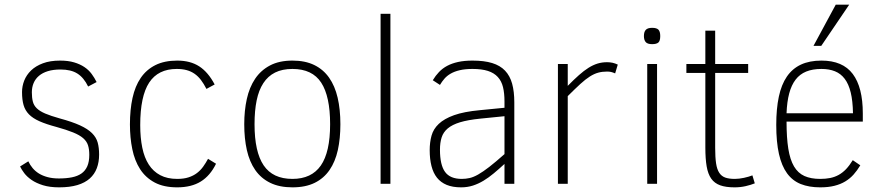

<svg xmlns="http://www.w3.org/2000/svg" viewBox="-20 -786 3769 821"><path d="M403.8 -125Q403.8 -92.8 394 -66.9Q384.3 -41 363.8 -22.7Q343.3 -4.4 310.8 5.4Q278.3 15.1 232.9 15.1Q192.9 15.1 163.8 6.1Q134.8 -2.9 115 -16.6Q95.2 -30.3 83.5 -45.9Q71.8 -61.5 65.9 -74.2L101.1 -96.2Q108.4 -80.6 119.6 -67.1Q130.9 -53.7 146.7 -43.9Q162.6 -34.2 183.6 -28.6Q204.6 -22.9 231.9 -22.9Q263.2 -22.9 287.6 -27.8Q312 -32.7 328.4 -44.2Q344.7 -55.7 353.3 -75.2Q361.8 -94.7 361.8 -124Q361.8 -147.5 356.4 -164.6Q351.1 -181.6 335.7 -195.1Q320.3 -208.5 292.7 -219.7Q265.1 -231 221.2 -243.2Q177.2 -254.9 148.7 -267.6Q120.1 -280.3 103.8 -297.1Q87.4 -314 80.8 -336.7Q74.2 -359.4 74.2 -392.1Q74.2 -417.5 83.7 -441.7Q93.3 -465.8 113 -484.9Q132.8 -503.9 163.6 -515.4Q194.3 -526.9 236.8 -526.9Q271.5 -526.9 296.9 -519.3Q322.3 -511.7 340.8 -499.3Q359.4 -486.8 371.8 -470Q384.3 -453.1 393.1 -435.1L356.9 -416Q338.4 -454.1 311 -471.4Q283.7 -488.8 238.8 -488.8Q207.5 -488.8 184.6 -481.7Q161.6 -474.6 146.5 -461.7Q131.3 -448.7 123.8 -430.9Q116.2 -413.1 116.2 -391.1Q116.2 -368.2 120.4 -351.8Q124.5 -335.4 137.2 -323Q149.9 -310.5 173.3 -300.5Q196.8 -290.5 234.9 -279.8Q289.1 -265.1 322 -250Q355 -234.9 373.3 -216.8Q391.6 -198.7 397.7 -176.5Q403.8 -154.3 403.8 -125Z M903.8 -85.9Q878.9 -34.7 838.6 -9.8Q798.3 15.1 737.8 15.1Q680.2 15.1 641.4 -5.6Q602.5 -26.4 579.1 -62.7Q555.7 -99.1 545.7 -148.2Q535.6 -197.3 535.6 -253.9Q535.6 -316.4 546.6 -366.9Q557.6 -417.5 581.8 -452.9Q606 -488.3 644.5 -507.6Q683.1 -526.9 737.8 -526.9Q793.9 -526.9 832 -502.2Q870.1 -477.5 897.9 -424.8L862.8 -405.8Q851.6 -427.7 839.4 -443.8Q827.1 -460 812 -470.5Q796.9 -481 778.3 -486.1Q759.8 -491.2 735.8 -491.2Q656.2 -491.2 617.9 -432.9Q579.6 -374.5 579.6 -251Q579.6 -197.3 588.4 -154.5Q597.2 -111.8 616.2 -82.3Q635.3 -52.7 665.3 -36.9Q695.3 -21 737.8 -21Q765.6 -21 786.1 -27.6Q806.6 -34.2 822 -45.9Q837.4 -57.6 848.6 -73.2Q859.9 -88.9 869.6 -106.9Z M1435.5 -254.9Q1435.5 -193.8 1424.6 -144.3Q1413.6 -94.7 1389.2 -59.1Q1364.7 -23.4 1325.7 -4.2Q1286.6 15.1 1230.5 15.1Q1174.8 15.1 1135.5 -4.2Q1096.2 -23.4 1071.5 -58.8Q1046.9 -94.2 1035.6 -144Q1024.4 -193.8 1024.4 -254.9Q1024.4 -313 1035.4 -362.8Q1046.4 -412.6 1070.8 -449Q1095.2 -485.4 1134.5 -506.1Q1173.8 -526.9 1230.5 -526.9Q1284.7 -526.9 1323.5 -508.1Q1362.3 -489.3 1387.2 -453.9Q1412.1 -418.5 1423.8 -368.2Q1435.5 -317.9 1435.5 -254.9ZM1391.6 -254.9Q1391.6 -374 1353.5 -432.6Q1315.4 -491.2 1230.5 -491.2Q1187 -491.2 1156.2 -475.8Q1125.5 -460.4 1106 -430.4Q1086.4 -400.4 1077.4 -356.4Q1068.4 -312.5 1068.4 -254.9Q1068.4 -136.7 1107.4 -78.9Q1146.5 -21 1230.5 -21Q1312 -21 1351.8 -78.1Q1391.6 -135.3 1391.6 -254.9Z M1607.4 0V-727.1H1649.4V0Z M2137.2 0V-85Q2113.3 -63 2091.3 -44.7Q2069.3 -26.4 2047.4 -13.2Q2025.4 0 2002 7.6Q1978.5 15.1 1951.7 15.1Q1915.5 15.1 1890.1 4.6Q1864.7 -5.9 1848.6 -26.1Q1832.5 -46.4 1825 -76.2Q1817.4 -106 1817.4 -144Q1817.4 -177.2 1825.2 -205.8Q1833 -234.4 1856.2 -256.3Q1879.4 -278.3 1921.6 -293.5Q1963.9 -308.6 2032.2 -314.9L2137.2 -325.2V-352.1Q2137.2 -387.2 2130.9 -413.3Q2124.5 -439.5 2108.6 -456.8Q2092.8 -474.1 2066.4 -482.7Q2040 -491.2 2000.5 -491.2Q1968.8 -491.2 1946 -485.8Q1923.3 -480.5 1907.2 -471.2Q1891.1 -461.9 1880.4 -449.5Q1869.6 -437 1861.3 -422.9L1830.6 -442.9Q1842.3 -462.4 1857.2 -478Q1872.1 -493.7 1892.1 -504.4Q1912.1 -515.1 1938.7 -521Q1965.3 -526.9 2000.5 -526.9Q2050.3 -526.9 2084.5 -516.4Q2118.7 -505.9 2139.6 -483.9Q2160.6 -461.9 2169.9 -428.2Q2179.2 -394.5 2179.2 -348.1V0ZM2137.2 -289.1 2034.7 -278.8Q1981 -273.4 1947.3 -263.2Q1913.6 -252.9 1894.5 -236.8Q1875.5 -220.7 1868.4 -198.2Q1861.3 -175.8 1861.3 -146Q1861.3 -80.6 1883.1 -50.8Q1904.8 -21 1954.6 -21Q1971.7 -21 1988 -24.7Q2004.4 -28.3 2024.7 -39.8Q2044.9 -51.3 2071.8 -72Q2098.6 -92.8 2137.2 -127Z M2610.4 -472.2Q2600.1 -476.6 2592.8 -478.3Q2585.4 -480 2575.7 -480Q2555.2 -480 2538.1 -475.3Q2521 -470.7 2502.4 -459Q2483.9 -447.3 2461.4 -426.8Q2439 -406.2 2407.7 -375V0H2365.7V-512.2H2407.7V-418.9Q2434.1 -445.8 2455.6 -464.8Q2477.1 -483.9 2496.6 -496.1Q2516.1 -508.3 2535.2 -514.2Q2554.2 -520 2575.7 -520Q2588.4 -520 2599.4 -517.6Q2610.4 -515.1 2621.6 -509.8Z M2803.2 -631.8Q2803.2 -611.3 2795.2 -604.2Q2787.1 -597.2 2768.6 -597.2Q2748.5 -597.2 2741 -606.2Q2733.4 -615.2 2733.4 -631.8Q2733.4 -649.9 2741.5 -658.4Q2749.5 -667 2768.6 -667Q2788.1 -667 2795.7 -658.9Q2803.2 -650.9 2803.2 -631.8ZM2747.6 0V-512.2H2789.6V0Z M3207.5 -2Q3190.4 4.9 3168.2 10Q3146 15.1 3121.1 15.1Q3083.5 15.1 3059.3 6.3Q3035.2 -2.4 3021.2 -22.2Q3007.3 -42 3001.7 -74.5Q2996.1 -106.9 2996.1 -154.8V-474.1H2915V-512.2H2996.1V-654.8H3038.1V-512.2H3179.2V-474.1H3038.1V-153.8Q3038.1 -113.3 3042 -87.4Q3045.9 -61.5 3055.7 -46.9Q3065.4 -32.2 3081.5 -26.6Q3097.7 -21 3122.1 -21Q3130.9 -21 3141.1 -22.2Q3151.4 -23.4 3161.4 -25.6Q3171.4 -27.8 3180.7 -30.5Q3189.9 -33.2 3197.3 -36.1Z M3343.3 -266.1Q3343.3 -197.3 3350.8 -150.1Q3358.4 -103 3375.2 -74.5Q3392.1 -45.9 3419.7 -33.4Q3447.3 -21 3487.3 -21Q3510.7 -21 3530 -24.9Q3549.3 -28.8 3566.2 -38.1Q3583 -47.4 3597.7 -62.7Q3612.3 -78.1 3626.5 -101.1L3658.7 -79.1Q3645.5 -57.1 3630.1 -39.8Q3614.7 -22.5 3594.5 -10.3Q3574.2 2 3548.1 8.5Q3522 15.1 3487.3 15.1Q3439.5 15.1 3404.1 1Q3368.7 -13.2 3345.5 -44.9Q3322.3 -76.7 3310.8 -127.7Q3299.3 -178.7 3299.3 -252Q3299.3 -320.8 3310.3 -372.6Q3321.3 -424.3 3344.7 -458.5Q3368.2 -492.7 3404.8 -509.8Q3441.4 -526.9 3492.7 -526.9Q3583.5 -526.9 3626.5 -469.7Q3669.4 -412.6 3669.4 -300.8V-266.1ZM3627.4 -301.8Q3626.5 -354.5 3617.7 -390.6Q3608.9 -426.8 3592 -449Q3575.2 -471.2 3550.3 -481.2Q3525.4 -491.2 3492.7 -491.2Q3454.6 -491.2 3427.2 -480Q3399.9 -468.8 3382.1 -445.6Q3364.3 -422.4 3354.7 -386.7Q3345.2 -351.1 3343.3 -301.8ZM3491.7 -589.8H3458.5L3553.7 -766.1H3611.3Z"/></svg>

Font: Clear Sans Thin
Style: Regular
Weight: 250
Foundry: Intel Corporation
Version: Version 1.00